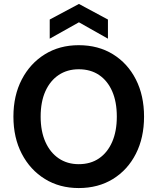

<svg xmlns="http://www.w3.org/2000/svg" viewBox="-20 -941 798 973"><path d="M379 12Q282 12 207.5 -34Q133 -80 90.5 -161.5Q48 -243 48 -350Q48 -457 90.5 -538.5Q133 -620 207.5 -666Q282 -712 379 -712Q478 -712 552.5 -666Q627 -620 668.5 -538.5Q710 -457 710 -350Q710 -243 668.5 -161.5Q627 -80 552.5 -34Q478 12 379 12ZM379 -109Q439 -109 482 -138.5Q525 -168 548.5 -222Q572 -276 572 -350Q572 -425 548.5 -478.5Q525 -532 482 -561Q439 -590 379 -590Q321 -590 277.5 -561Q234 -532 210 -478.5Q186 -425 186 -350Q186 -276 210 -222Q234 -168 277.5 -138.5Q321 -109 379 -109ZM232 -745V-842L380 -921L527 -842V-745L380 -828Z"/></svg>

Font: DM Sans 9pt
Style: Bold
Weight: 700
Version: Version 4.004;gftools[0.9.30]